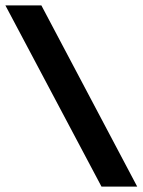

<svg xmlns="http://www.w3.org/2000/svg" viewBox="-22 -695 531 715"><path d="M356 0 -2 -675H132L489 0Z"/></svg>

Font: Secular One
Style: Regular
Weight: 400
Designer: Michal Sahar
Foundry: Hagilda
Version: Version 1.002; ttfautohint (v1.8.4.7-5d5b);gftools[0.9.29]